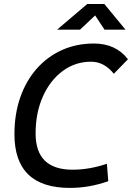

<svg xmlns="http://www.w3.org/2000/svg" viewBox="-20 -918 652 948"><path d="M325.2 9.8Q51.3 9.8 51.3 -255.4Q51.3 -354.5 79.8 -436.5Q108.4 -518.6 160.6 -578.1Q212.9 -637.7 284.9 -670.4Q356.9 -703.1 443.8 -703.1Q551.8 -703.1 611.8 -625.5L542 -553.7Q494.6 -613.3 429.7 -613.3Q351.1 -613.3 289.1 -567.1Q227.1 -521 191.4 -440.9Q155.8 -360.8 155.8 -258.8Q155.8 -80.1 338.4 -80.1Q421.4 -80.1 507.8 -109.4L514.6 -23.4Q420.9 9.8 325.2 9.8ZM261.7 -771.5 411.1 -898.4H495.1L599.6 -771.5H496.1L449.7 -841.8L375 -771.5Z"/></svg>

Font: Cascadia Mono
Style: Italic
Weight: 400
Italic angle: -10°
Monospace: yes
Designer: Aaron Bell
Foundry: Saja Typeworks
Version: Version 2404.023; ttfautohint (v1.8.4)